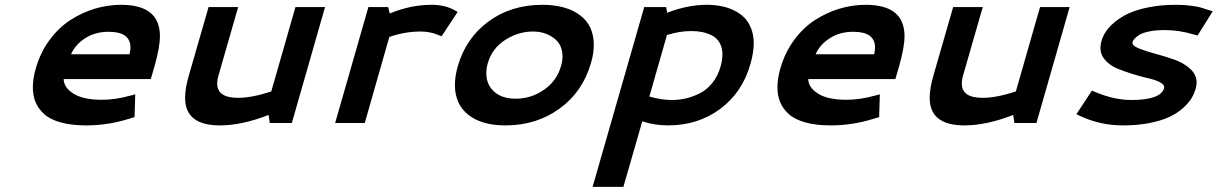

<svg xmlns="http://www.w3.org/2000/svg" viewBox="-20 -499 4940 779"><path d="M471.7 -479.5Q628.9 -479.5 628.9 -352.1Q628.9 -308.6 607.4 -231.9L591.8 -178.2H238.3Q238.8 -144 278.1 -119.1Q317.4 -94.2 393.6 -94.2Q447.8 -94.2 507.8 -110.8L528.8 -116.2L525.9 -23.9L506.8 -18.1Q419.4 9.8 329.6 9.8Q269.5 9.8 226.1 -2.4Q182.6 -14.6 158.7 -36.6Q134.8 -58.6 124 -85.2Q113.3 -111.8 113.3 -144.5Q113.3 -180.2 125 -220.7Q143.6 -286.1 181.2 -336.9Q218.8 -387.7 266.4 -418.2Q314 -448.7 366 -464.1Q418 -479.5 471.7 -479.5ZM420.9 -370.1Q366.2 -370.1 325.7 -344Q285.2 -317.9 268.1 -278.8H505.9Q509.3 -296.9 509.3 -306.2Q509.3 -370.1 420.9 -370.1Z M1178.7 -470.2H1298.8L1164.1 0H1074.7L1069.8 -32.7Q961.4 9.8 872.1 9.8Q731 9.8 731 -102.1Q731 -140.1 746.1 -192.4L826.2 -470.2H946.3L867.2 -195.3Q861.3 -175.8 861.3 -159.7Q861.3 -102.1 945.8 -102.1Q1002 -102.1 1080.6 -127.9Z M1561.5 -444.3Q1646 -479.5 1730.5 -479.5Q1784.2 -479.5 1822.8 -458.5L1836.9 -450.7L1771.5 -351.6L1754.9 -358.4Q1724.1 -371.1 1686 -371.1Q1622.6 -371.1 1559.6 -349.1L1460 0H1339.8L1474.6 -470.2H1554.7Z M2180.2 -479.5Q2277.3 -479.5 2333.3 -437.3Q2389.2 -395 2389.2 -316.9Q2389.2 -281.7 2377.9 -243.7Q2344.2 -126.5 2250.2 -58.3Q2156.2 9.8 2030.8 9.8Q1934.1 9.8 1879.9 -33.4Q1825.7 -76.7 1825.7 -154.3Q1825.7 -189.5 1837.4 -230.5Q1870.6 -345.2 1962.6 -412.4Q2054.7 -479.5 2180.2 -479.5ZM2141.6 -371.1Q2083.5 -371.1 2030 -337.2Q1976.6 -303.2 1959 -242.2Q1953.1 -220.7 1953.1 -201.7Q1953.1 -155.8 1984.9 -127.2Q2016.6 -98.6 2072.3 -98.6Q2134.8 -98.6 2186.8 -134.5Q2238.8 -170.4 2255.9 -230Q2262.2 -251 2262.2 -270.5Q2262.2 -318.4 2226.8 -344.7Q2191.4 -371.1 2141.6 -371.1Z M2847.2 -479.5Q2877 -479.5 2903.6 -474.6Q2930.2 -469.7 2955.1 -458.3Q2980 -446.8 2998 -429.4Q3016.1 -412.1 3027.1 -384.8Q3038.1 -357.4 3038.1 -323.2Q3038.1 -286.6 3024.9 -239.7Q2991.7 -123 2901.4 -56.6Q2811 9.8 2690.9 9.8Q2634.8 9.8 2585.9 -6.8L2509.3 259.3H2384.3L2593.8 -470.2H2682.6L2687 -447.3Q2770 -479.5 2847.2 -479.5ZM2785.2 -373Q2737.3 -373 2686 -356.9L2614.7 -107.4Q2662.1 -93.3 2706.1 -93.3Q2733.4 -93.3 2760.3 -99.1Q2787.1 -105 2816.4 -118.9Q2845.7 -132.8 2868.9 -160.9Q2892.1 -189 2903.3 -228Q2911.1 -255.9 2911.1 -278.3Q2911.1 -306.2 2899.4 -325.9Q2887.7 -345.7 2867.9 -355.5Q2848.1 -365.2 2828.1 -369.1Q2808.1 -373 2785.2 -373Z M3492.7 -479.5Q3649.9 -479.5 3649.9 -352.1Q3649.9 -308.6 3628.4 -231.9L3612.8 -178.2H3259.3Q3259.8 -144 3299.1 -119.1Q3338.4 -94.2 3414.6 -94.2Q3468.8 -94.2 3528.8 -110.8L3549.8 -116.2L3546.9 -23.9L3527.8 -18.1Q3440.4 9.8 3350.6 9.8Q3290.5 9.8 3247.1 -2.4Q3203.6 -14.6 3179.7 -36.6Q3155.8 -58.6 3145 -85.2Q3134.3 -111.8 3134.3 -144.5Q3134.3 -180.2 3146 -220.7Q3164.6 -286.1 3202.1 -336.9Q3239.7 -387.7 3287.4 -418.2Q3335 -448.7 3387 -464.1Q3439 -479.5 3492.7 -479.5ZM3441.9 -370.1Q3387.2 -370.1 3346.7 -344Q3306.2 -317.9 3289.1 -278.8H3526.9Q3530.3 -296.9 3530.3 -306.2Q3530.3 -370.1 3441.9 -370.1Z M4199.7 -470.2H4319.8L4185.1 0H4095.7L4090.8 -32.7Q3982.4 9.8 3893.1 9.8Q3752 9.8 3752 -102.1Q3752 -140.1 3767.1 -192.4L3847.2 -470.2H3967.3L3888.2 -195.3Q3882.3 -175.8 3882.3 -159.7Q3882.3 -102.1 3966.8 -102.1Q4022.9 -102.1 4101.6 -127.9Z M4703.1 -141.6Q4703.1 -142.1 4703.4 -143.3Q4703.6 -144.5 4703.6 -145Q4703.6 -156.7 4684.3 -166.3Q4665 -175.8 4636.5 -182.1Q4607.9 -188.5 4574.2 -199Q4540.5 -209.5 4512 -221.4Q4483.4 -233.4 4464.1 -255.1Q4444.8 -276.9 4444.8 -305.2Q4444.8 -318.4 4449.2 -333.5Q4454.6 -352.1 4466.8 -370.8Q4479 -389.6 4503.2 -409.7Q4527.3 -429.7 4559.8 -444.8Q4592.3 -460 4641.8 -469.7Q4691.4 -479.5 4750.5 -479.5Q4785.2 -479.5 4812 -475.8Q4838.9 -472.2 4849.6 -469.2Q4860.4 -466.3 4881.8 -459L4900.4 -453.1L4838.9 -355L4821.8 -359.4Q4764.2 -377 4705.6 -377Q4668.9 -377 4641.8 -371.3Q4614.7 -365.7 4601.6 -356.9Q4588.4 -348.1 4582.8 -341.6Q4577.1 -335 4575.2 -329.1Q4574.7 -327.6 4574.7 -325.2Q4574.7 -313 4601.6 -302.2Q4628.4 -291.5 4666.5 -281.2Q4704.6 -271 4742.9 -257.8Q4781.2 -244.6 4808.1 -220.5Q4835 -196.3 4835 -164.1Q4835 -152.8 4831.1 -138.7Q4825.2 -118.2 4813.7 -99.4Q4802.2 -80.6 4779.3 -60.1Q4756.3 -39.6 4724.9 -24.7Q4693.4 -9.8 4644.8 0Q4596.2 9.8 4536.6 9.8Q4443.8 9.8 4362.8 -28.3L4347.2 -35.6L4410.2 -131.3L4426.3 -124.5Q4502.9 -93.3 4569.8 -93.3Q4689.5 -93.3 4703.1 -141.6Z"/></svg>

Font: Cantarell
Style: Bold Italic
Weight: 700
Italic angle: -16°
Designer: Dave Crossland
Version: Version 1.004